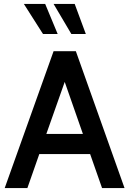

<svg xmlns="http://www.w3.org/2000/svg" viewBox="-20 -962 662 982"><path d="M441 -174H181L120 0H4L254 -700H368L617 0H502ZM404 -277 311 -543 217 -277ZM200 -788 102 -942H211L275 -788ZM345 -788 254 -942H362L419 -788Z"/></svg>

Font: Cabin SemiBold
Style: Regular
Weight: 600
Designer: Pablo Impallari
Foundry: Pablo Impallari. http://www.impallari.com Igino Marini. http://www.ikern.com
Version: Version 2.001